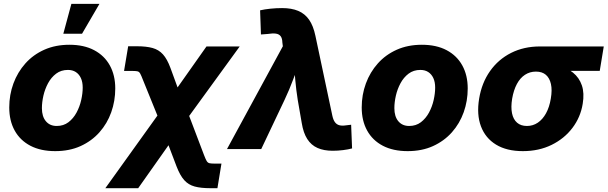

<svg xmlns="http://www.w3.org/2000/svg" viewBox="-20 -778 3171 1002"><path d="M268.1 10.7Q192.4 10.7 138.7 -17.3Q85 -45.4 56.6 -96.7Q28.3 -147.9 28.3 -217.3Q28.3 -283.2 50 -342.3Q71.8 -401.4 112.5 -447Q153.3 -492.7 211.4 -518.6Q269.5 -544.4 342.3 -544.4Q418 -544.4 471.4 -516.1Q524.9 -487.8 553.2 -436.5Q581.5 -385.3 581.5 -316.4Q581.5 -251 560.5 -192.1Q539.6 -133.3 499 -87.6Q458.5 -42 400.4 -15.6Q342.3 10.7 268.1 10.7ZM275.9 -120.6Q311.5 -120.6 337.2 -140.1Q362.8 -159.7 379.4 -190.4Q396 -221.2 403.8 -256.1Q411.6 -291 411.6 -320.8Q411.6 -350.1 402.1 -370.6Q392.6 -391.1 375.5 -402.1Q358.4 -413.1 334.5 -413.1Q298.8 -413.1 272.9 -393.6Q247.1 -374 230.7 -343.5Q214.4 -313 206.5 -278.6Q198.7 -244.1 198.7 -213.4Q198.7 -169.9 219.5 -145.3Q240.2 -120.6 275.9 -120.6ZM310.5 -602.1 352.5 -757.8H499L408.2 -602.1Z M529.8 204.1 865.7 -264.2H932.6L1044.4 30.3Q1052.7 52.2 1058.3 61.8Q1064 71.3 1072.3 73.5Q1080.6 75.7 1096.7 75.7H1135.7L1114.7 204.1H1077.6Q1028.3 204.1 995.8 195.3Q963.4 186.5 941.7 162.4Q919.9 138.2 901.9 91.8L859.4 -20L701.2 204.1ZM835 -92.3 726.1 -360.8Q717.3 -383.8 711.9 -393.6Q706.5 -403.3 698.7 -405.5Q690.9 -407.7 674.3 -407.7H627.4L648.9 -536.6H693.8Q743.2 -536.6 775.9 -527.6Q808.6 -518.6 830.6 -494.1Q852.5 -469.7 869.6 -423.3L906.7 -321.8L1057.6 -535.6H1231L908.7 -92.3Z M1164.6 0 1456.1 -536.6 1453.6 -556.2Q1453.1 -577.6 1444.8 -588.9Q1436.5 -600.1 1419.9 -602.5Q1403.3 -605 1375.5 -600.6L1341.8 -598.1L1337.4 -724.1Q1360.4 -729.5 1391.4 -732.7Q1422.4 -735.8 1452.6 -735.8Q1501.5 -735.8 1536.4 -721.2Q1571.3 -706.5 1593.3 -674.8Q1615.2 -643.1 1626 -591.3L1714.4 -174.3Q1719.2 -151.9 1728.3 -139.9Q1737.3 -127.9 1751.7 -124.3Q1766.1 -120.6 1786.6 -124L1812.5 -127L1817.4 -3.4Q1797.4 2 1770.3 5.4Q1743.2 8.8 1716.3 8.8Q1669.9 8.8 1637 -5.9Q1604 -20.5 1583.5 -52.5Q1563 -84.5 1554.7 -136.2L1533.7 -257.3Q1525.4 -309.6 1520.8 -362.8Q1516.1 -416 1513.2 -474.6H1552.2Q1529.8 -416.5 1510 -363.3Q1490.2 -310.1 1465.3 -257.3L1343.3 0Z M2107.4 10.7Q2031.7 10.7 1978 -17.3Q1924.3 -45.4 1896 -96.7Q1867.7 -147.9 1867.7 -217.3Q1867.7 -283.2 1889.4 -342.3Q1911.1 -401.4 1951.9 -447Q1992.7 -492.7 2050.8 -518.6Q2108.9 -544.4 2181.6 -544.4Q2257.3 -544.4 2310.8 -516.1Q2364.3 -487.8 2392.6 -436.5Q2420.9 -385.3 2420.9 -316.4Q2420.9 -251 2399.9 -192.1Q2378.9 -133.3 2338.4 -87.6Q2297.9 -42 2239.7 -15.6Q2181.6 10.7 2107.4 10.7ZM2115.2 -120.6Q2150.9 -120.6 2176.5 -140.1Q2202.1 -159.7 2218.8 -190.4Q2235.4 -221.2 2243.2 -256.1Q2251 -291 2251 -320.8Q2251 -350.1 2241.5 -370.6Q2231.9 -391.1 2214.8 -402.1Q2197.8 -413.1 2173.8 -413.1Q2138.2 -413.1 2112.3 -393.6Q2086.4 -374 2070.1 -343.5Q2053.7 -313 2045.9 -278.6Q2038.1 -244.1 2038.1 -213.4Q2038.1 -169.9 2058.8 -145.3Q2079.6 -120.6 2115.2 -120.6Z M2708.5 10.7Q2624.5 10.7 2568.8 -23.2Q2513.2 -57.1 2490 -118.7Q2466.8 -180.2 2480.5 -263.2Q2494.1 -345.7 2537.4 -407Q2580.6 -468.3 2647.5 -502Q2714.4 -535.6 2797.9 -535.6H3130.9L3109.9 -408.2H2875.5L2776.4 -404.3Q2745.1 -404.3 2719.7 -387.7Q2694.3 -371.1 2677.5 -339.6Q2660.6 -308.1 2652.8 -263.2Q2645.5 -218.8 2652.1 -186.8Q2658.7 -154.8 2678.5 -137.7Q2698.2 -120.6 2730 -120.6Q2761.2 -120.6 2786.6 -137.7Q2812 -154.8 2829.6 -186.8Q2847.2 -218.8 2854.5 -263.2Q2862.3 -308.1 2855.2 -339.6Q2848.1 -371.1 2828.6 -387.7Q2809.1 -404.3 2777.3 -404.3L2784.7 -450.2Q2842.8 -450.2 2890.4 -437.7Q2938 -425.3 2970.5 -398.9Q3002.9 -372.6 3016.6 -332.3Q3030.3 -292 3021 -236.3Q3009.8 -166.5 2967.5 -110.6Q2925.3 -54.7 2858.9 -22Q2792.5 10.7 2708.5 10.7Z"/></svg>

Font: Inter 20pt ExtraBold
Style: Italic
Weight: 800
Italic angle: -9.3988°
Version: Version 4.001;git-66647c0bb